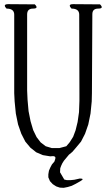

<svg xmlns="http://www.w3.org/2000/svg" viewBox="-20 -774 540 929"><path d="M270.5 59.6 291 94.7 303.7 97.7H320.3L339.8 95.7L366.2 89.8Q391.6 89.8 369.1 102.5L346.7 115.2L327.1 125L307.6 130.9L288.1 134.8L269.5 133.8L252 127.9L235.4 117.2L221.7 102.5L213.9 84V69.3L216.8 51.8L223.6 36.1L231.4 21.5L243.2 7.8L247.1 -3.9Q252 -17.6 237.3 -18.6L222.7 -17.6L187.5 -23.4L155.3 -37.1L127 -59.6L102.5 -88.9L83 -127L67.4 -171.9L56.6 -224.6L50.8 -283.2L48.8 -323.2V-703.1Q48.8 -732.4 11.7 -732.4Q-8.8 -753.9 20.5 -753.9L148.4 -752.9Q168.9 -732.4 139.6 -732.4Q111.3 -732.4 111.3 -704.1V-335.9L113.3 -291L118.2 -236.3L127.9 -187.5L140.6 -144.5L157.2 -110.4L176.8 -85L201.2 -66.4L230.5 -57.6H267.6L300.8 -66.4L317.4 -85.9L334 -112.3L345.7 -143.6L355.5 -183.6L362.3 -231.4L364.3 -286.1V-323.2L363.3 -703.1Q363.3 -732.4 326.2 -732.4Q305.7 -753.9 334 -753.9L463.9 -752.9Q484.4 -732.4 455.1 -732.4Q426.8 -732.4 426.8 -705.1L424.8 -323.2L423.8 -283.2L418 -224.6L407.2 -171.9L391.6 -127L372.1 -88.9L347.7 -59.6L330.1 -39.1L313.5 -25.4L289.1 3.9L281.2 16.6L275.4 29.3L271.5 40Z"/></svg>

Font: B2 Hana
Style: Regular
Weight: 500
Version: 2020-08-05; (max)